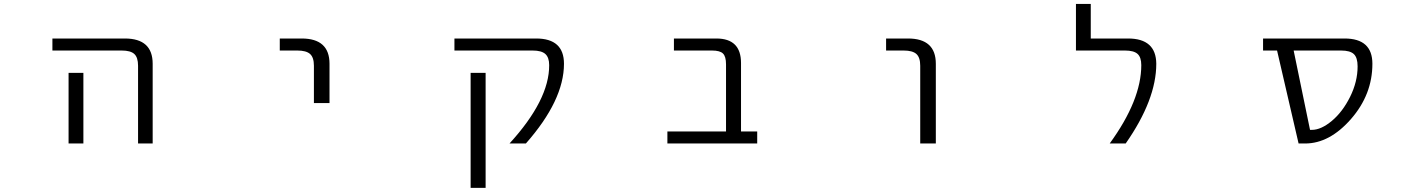

<svg xmlns="http://www.w3.org/2000/svg" viewBox="-20 -710 7040 950"><path d="M392.6 -349.6V-73.2V0H319.3V-73.2V-349.6ZM239.3 -460V-519.5H597.7Q735.4 -519.5 735.4 -394.5V0H663.1V-384.8Q663.1 -425.8 644.5 -442.9Q626 -460 582 -460Z M1364.3 -460V-519.5H1472.7Q1610.4 -519.5 1610.4 -394.5V-200.2H1533.2V-384.8Q1533.2 -425.8 1514.2 -442.9Q1495.1 -460 1451.2 -460Z M2308.6 219.7V-349.6H2382.8V219.7ZM2632.8 -519.5Q2770.5 -519.5 2770.5 -394.5Q2770.5 -213.9 2582 0H2501Q2698.2 -215.8 2697.3 -387.7Q2697.3 -425.8 2678.2 -442.9Q2659.2 -460 2615.2 -460H2228.5V-519.5Z M3572.3 -391.6Q3572.3 -430.7 3557.1 -445.3Q3542 -460 3502.9 -460H3314.5V-519.5H3524.4Q3646.5 -519.5 3646.5 -398.4V-59.6H3726.6V0H3282.2V-59.6H3572.3Z M4364.3 -460V-519.5H4472.7Q4610.4 -519.5 4610.4 -394.5V0H4533.2V-384.8Q4533.2 -425.8 4514.2 -442.9Q4495.1 -460 4451.2 -460Z M5561.5 -519.5Q5700.2 -519.5 5701.2 -394.5Q5701.2 -216.8 5549.8 0H5470.7Q5627 -214.8 5627 -387.7Q5627 -426.8 5608.4 -443.4Q5589.8 -460 5545.9 -460H5303.7V-690.4H5377V-519.5Z M6770.5 -394.5Q6770.5 -242.2 6664.6 -121.1Q6558.6 0 6437.5 0H6405.3L6298.8 -460H6229.5V-519.5H6632.8Q6770.5 -519.5 6770.5 -394.5ZM6380.9 -460 6461.9 -67.4H6470.7Q6516.6 -67.4 6569.8 -111.8Q6623 -156.2 6660.2 -231Q6697.3 -305.7 6697.3 -381.8Q6697.3 -424.8 6678.7 -442.4Q6660.2 -460 6615.2 -460Z"/></svg>

Font: GenEi Gothic M SemiLight
Style: Regular
Weight: 350
Designer: o_tamon (Modified); [Source Han Sans]
Ryoko NISHIZUKA  (kana & ideographs); Paul D. Hunt (Latin, Greek & Cyrillic); Wenl
Version: Version 1.1a;Original Version 1.004